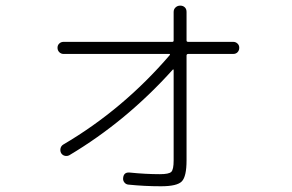

<svg xmlns="http://www.w3.org/2000/svg" viewBox="-20 -646 1040 683"><path d="M206.1 -454.1Q197.3 -454.1 190.9 -460.4Q184.6 -466.8 184.6 -476.1Q184.6 -485.4 190.9 -491.2Q197.3 -497.1 206.1 -497.1H592.8Q597.7 -497.1 597.7 -502V-603.5Q597.7 -613.3 604.5 -619.6Q611.3 -626 621.1 -626Q630.9 -626 637.2 -620.1Q643.6 -614.3 643.6 -603.5V-502Q643.6 -497.1 649.4 -497.1H809.6Q818.4 -497.1 824.7 -491.2Q831.1 -485.4 831.1 -476.1Q831.1 -466.8 825.2 -460.4Q819.3 -454.1 809.6 -454.1H649.4Q644.5 -454.1 643.6 -449.2V-75.2Q643.6 -18.6 627 -1Q610.4 16.6 552.7 16.6Q494.1 16.6 436.5 10.7Q427.7 9.8 422.4 2.9Q417 -3.9 418 -12.7Q419.9 -34.2 441.4 -32.2Q498 -26.4 548.8 -26.4Q581.1 -26.4 589.4 -34.7Q597.7 -43 597.7 -75.2V-397.5Q597.7 -398.4 596.7 -398.9Q595.7 -399.4 594.7 -398.4Q429.7 -214.8 226.6 -93.8Q218.8 -89.8 210.4 -91.8Q202.1 -93.8 197.3 -101.6Q193.4 -109.4 195.3 -118.2Q197.3 -127 205.1 -131.8Q418 -256.8 584 -450.2Q585.9 -454.1 583 -454.1Z"/></svg>

Font: Rounded-L Mgen+ 1mn light
Style: Regular
Weight: 200
Designer: [Source Han Sans]
Ryoko NISHIZUKA  (kana & ideographs); Paul D. Hunt (Latin, Greek & Cyrillic); Wenlong ZHANG  (bopomofo
Version: Version 1.059.20150602